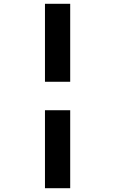

<svg xmlns="http://www.w3.org/2000/svg" viewBox="-20 -775 606 1012"><path d="M217 -344H350V-755H217ZM217 217H350V-194H217Z"/></svg>

Font: Noto Sans UI Black
Style: Italic
Weight: 900
Italic angle: -372°
Designer: Monotype Design Team
Foundry: Monotype Imaging Inc.
Version: Version 1.901